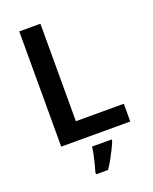

<svg xmlns="http://www.w3.org/2000/svg" viewBox="-169 -806 889 1118"><g transform="rotate(-20 275.5 -246.5)"><path d="M92 0V-714H223V-110H520V0ZM382 71Q374 91 361.5 116.5Q349 142 334 169Q319 196 302 221H228V208Q234 189 240.5 163Q247 137 253 109.5Q259 82 261 61H382Z"/></g></svg>

Font: Noto Sans Sora Sompeng SemiBold
Style: Regular
Weight: 600
Version: Version 2.101